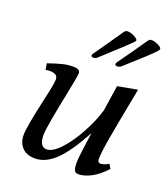

<svg xmlns="http://www.w3.org/2000/svg" viewBox="-124 -742 738 842"><g transform="rotate(20 244.5 -321.5)"><path d="M54 -70Q54 -107 84 -240Q104 -327 104 -346Q104 -373 67 -373Q55 -373 47 -371L42 -400Q83 -414 107 -420Q131 -426 157 -426Q189 -426 189 -407Q189 -393 169 -295Q157 -238 146.5 -179.5Q136 -121 136 -99Q136 -75 144 -60Q152 -45 170 -45Q198 -45 234 -84Q270 -123 301.5 -181.5Q333 -240 348 -292L366 -411L458 -428Q426 -263 413 -188.5Q400 -114 400 -84Q400 -67 413 -67Q431 -67 451 -80L463 -60Q429 -23 396.5 -6.5Q364 10 338 10Q324 10 319 -1Q314 -12 314 -36Q314 -64 331 -179Q275 -76 229.5 -33Q184 10 136 10Q96 10 75 -12.5Q54 -35 54 -70ZM326 -500Q326 -504 330 -510Q374 -570 424 -644Q429 -650 432 -651.5Q435 -653 440 -653Q454 -653 471 -644.5Q488 -636 488 -629Q488 -625 480 -616Q463 -596 354 -499Q347 -493 337 -493Q326 -493 326 -500ZM215 -500Q215 -505 219 -510Q272 -585 312 -644Q318 -653 328 -653Q343 -653 360 -644Q377 -635 377 -628Q377 -625 368 -616Q358 -605 242 -499Q236 -493 225 -493Q215 -493 215 -500Z"/></g></svg>

Font: Unna
Style: Italic
Weight: 400
Italic angle: -8.05°
Designer: Jorge de Buen Unna
Foundry: Omnibus-Type
Version: Version 2.008